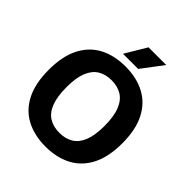

<svg xmlns="http://www.w3.org/2000/svg" viewBox="-253 -1113 1286 1286"><g transform="rotate(45 390.5 -470.0)"><path d="M390.5 9.5Q285 9.5 206.8 -31.5Q128.5 -72.5 85.2 -156.8Q42 -241 42 -370Q42 -499 85.2 -583.2Q128.5 -667.5 206.8 -708.5Q285 -749.5 390.5 -749.5Q496 -749.5 574.2 -708.2Q652.5 -667 695.8 -582.8Q739 -498.5 739 -370Q739 -241.5 695.8 -157.2Q652.5 -73 574 -31.8Q495.5 9.5 390.5 9.5ZM390.5 -121.5Q447.5 -121.5 488.2 -146.2Q529 -171 550.8 -225Q572.5 -279 572.5 -366.5Q572.5 -457.5 550.5 -512.8Q528.5 -568 487.8 -593.2Q447 -618.5 390.5 -618.5Q334 -618.5 293.2 -594Q252.5 -569.5 230.5 -515.5Q208.5 -461.5 208.5 -373.5Q208.5 -282 230.2 -226.8Q252 -171.5 292.8 -146.5Q333.5 -121.5 390.5 -121.5ZM318 -797.5 408.5 -949H576L461.5 -797.5Z"/></g></svg>

Font: Encode Sans Condensed Thin
Style: Bold
Weight: 700
Version: Version 3.002